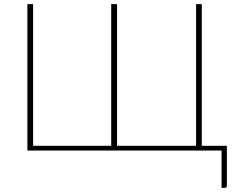

<svg xmlns="http://www.w3.org/2000/svg" viewBox="-20 -723 1137 922"><path d="M1069.5 -23V169Q1069.5 179 1059.5 179H1044V0H111.5V-703H139V-23H514V-703H542V-23H921.5V-703H949V-23Z"/></svg>

Font: Lato ExtraLight
Style: Regular
Weight: 275
Designer: Lukasz Dziedzic with Adam Twardoch and Botio Nikoltchev
Foundry: tyPoland Lukasz Dziedzic
Version: Version 2.015; 2015-08-06; http://www.latofonts.com/